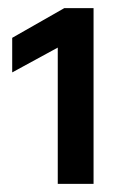

<svg xmlns="http://www.w3.org/2000/svg" viewBox="-20 -844 308 472"><path d="M210 -392H122V-727L10 -666V-751L138 -824H210Z"/></svg>

Font: Hind Guntur SemiBold
Style: Regular
Weight: 600
Designer: Manushi Parikh, Hitesh Malaviya
Foundry: Indian Type Foundry
Version: Version 1.000;PS 1.0;hotconv 1.0.86;makeotf.lib2.5.63406; tt